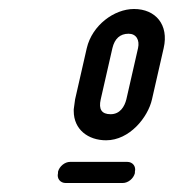

<svg xmlns="http://www.w3.org/2000/svg" viewBox="-20 -700 387 427"><path d="M126 -293H253C265 -293 277 -303 280 -315V-318C283 -330 275 -340 263 -340H136C124 -340 112 -330 109 -318V-315C106 -303 114 -293 126 -293ZM173 -593 147 -479 144 -457V-453C144 -412 176 -388 216 -388C268 -388 309 -439 318 -479L344 -593C356 -645 326 -680 278 -680C234 -680 185 -644 173 -593ZM266 -625C283 -625 291 -611 287 -593L261 -479C257 -463 247 -446 226 -446C206 -446 199 -457 204 -479L230 -593C235 -614 247 -625 266 -625Z"/></svg>

Font: DIN Rundschrift
Style: EngKursiv
Weight: 400
Width: 3
Version: Version 1.027